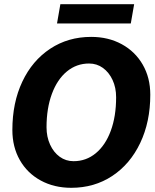

<svg xmlns="http://www.w3.org/2000/svg" viewBox="-20 -886 740 916"><path d="M39 -266Q39 -396 86.5 -496.5Q134 -597 219.5 -653.5Q305 -710 415 -710Q497 -710 561 -675Q625 -640 661 -577.5Q697 -515 697 -434Q697 -305 649 -204Q601 -103 515.5 -46.5Q430 10 320 10Q238 10 174 -25Q110 -60 74.5 -122.5Q39 -185 39 -266ZM534 -422Q534 -468 517 -504.5Q500 -541 471 -562Q442 -583 405 -583Q345 -583 299 -545Q253 -507 227.5 -438Q202 -369 202 -279Q202 -233 219 -196Q236 -159 265 -138Q294 -117 331 -117Q391 -117 437 -155Q483 -193 508.5 -262Q534 -331 534 -422ZM268 -866H620L604 -774H252Z"/></svg>

Font: Sarabun ExtraBold
Style: Italic
Weight: 800
Italic angle: -10°
Designer: Suppakit Chalermlarp | Katatrad Co.,Ltd.
Foundry: Cadson Demak Co.,Ltd.
Version: Version 1.000; ttfautohint (v1.6)